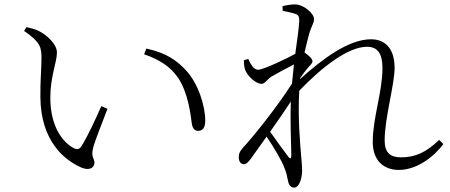

<svg xmlns="http://www.w3.org/2000/svg" viewBox="-20 -802 2040 870"><path d="M168 -535C168 -496 162 -431 163 -361C165 -163 271 -77 348 -43C385 -27 408 -42 408 -65C408 -84 391 -91 402 -132C409 -161 443 -246 467 -309L439 -321C412 -260 378 -185 348 -138C339 -125 329 -123 314 -131C269 -154 208 -223 208 -359C208 -456 238 -520 238 -564C238 -604 188 -646 155 -662C138 -670 123 -674 100 -679L89 -662C164 -610 168 -589 168 -535ZM633 -556C697 -534 751 -503 788 -448C833 -379 843 -287 849 -243C852 -221 862 -209 877 -209C898 -209 910 -222 910 -256C910 -321 879 -423 823 -483C781 -528 735 -562 643 -582Z M1212 -456C1240 -472 1276 -492 1312 -510L1303 -423C1235 -316 1122 -176 1082 -134C1064 -113 1062 -104 1062 -88C1062 -71 1071 -58 1084 -58C1097 -58 1105 -68 1116 -82L1188 -183C1220 -136 1260 -68 1268 -43C1277 -22 1280 -7 1285 17C1289 39 1299 48 1313 48C1338 48 1349 0 1349 -28C1349 -49 1347 -68 1345 -90C1340 -149 1329 -271 1336 -391C1441 -500 1558 -590 1643 -590C1693 -590 1713 -557 1713 -493C1713 -386 1669 -268 1669 -159C1669 -75 1718 -32 1787 -32C1867 -32 1943 -88 1989 -149L1970 -168C1912 -113 1864 -89 1797 -89C1748 -89 1723 -111 1723 -165C1723 -268 1768 -419 1768 -494C1768 -585 1723 -624 1661 -624C1559 -624 1440 -534 1340 -444V-448C1351 -464 1362 -479 1372 -491C1384 -506 1396 -514 1396 -525C1396 -536 1375 -554 1360 -564C1368 -601 1376 -630 1380 -645C1391 -687 1403 -695 1403 -715C1403 -742 1355 -782 1317 -782C1296 -782 1276 -778 1260 -774L1261 -753C1282 -749 1301 -744 1313 -741C1331 -735 1336 -731 1336 -708C1335 -678 1327 -625 1318 -558C1284 -539 1174 -486 1150 -486C1133 -486 1119 -503 1105 -535L1085 -529C1085 -516 1086 -502 1090 -488C1100 -457 1140 -422 1165 -422C1181 -422 1191 -444 1212 -456ZM1298 -342C1294 -247 1300 -147 1300 -96C1299 -82 1295 -81 1287 -91C1272 -110 1234 -163 1204 -205C1237 -252 1271 -301 1298 -342Z"/></svg>

Font: Noto Serif SC Light
Style: Regular
Weight: 300
Designer: Ryoko NISHIZUKA 西塚涼子 (kana & ideographs); Frank Grießhammer (Latin, Greek & Cyrillic); Wenlong ZHANG 张文龙 (bopomofo); San
Foundry: Adobe
Version: Version 2.001;hotconv 1.1.0;makeotfexe 2.6.0